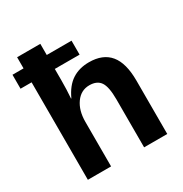

<svg xmlns="http://www.w3.org/2000/svg" viewBox="-168 -854 937 983"><g transform="rotate(-30 300.0 -362.5)"><path d="M205.1 -403.3Q232.9 -463.9 274.9 -491.2Q316.9 -518.6 375 -518.6Q457 -518.6 498 -468.8Q539.1 -418.9 539.1 -315.4V0H402.3V-283.7Q402.3 -357.4 382.6 -386.5Q362.8 -415.5 317.9 -415.5Q268.1 -415.5 237.5 -372.8Q207 -330.1 207 -263.2V0H69.8V-576.2H4.4V-658.7H69.8V-724.6H207V-658.7H353.5V-576.2H207V-507.3Q207 -454.1 203.1 -403.3Z"/></g></svg>

Font: Liberation Mono
Style: Bold
Weight: 700
Monospace: yes
Designer: Steve Matteson
Foundry: Ascender Corporation
Version: Version 2.1.5